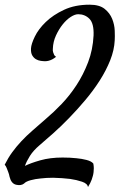

<svg xmlns="http://www.w3.org/2000/svg" viewBox="-50 -756 519 806"><path d="M319.3 29.3Q317.4 14.6 294.4 6.8Q271.5 -1 244.1 -4.9Q211.9 -8.8 172.9 -9.8Q144.5 -9.8 120.1 -6.8Q98.6 -4.9 78.6 0.5Q58.6 5.9 50.8 14.6Q38.1 24.4 17.6 19.5Q-2.9 14.6 -9.8 -13.7Q-11.7 -24.4 -15.6 -34.2Q-18.6 -42 -22 -50.8Q-25.4 -59.6 -30.3 -64.5Q-15.6 -93.8 1.5 -117.2Q18.6 -140.6 39.6 -163.1Q60.5 -185.5 86.4 -208Q112.3 -230.5 144.5 -258.8Q174.8 -284.2 208.5 -319.3Q242.2 -354.5 271 -398.4Q299.8 -442.4 319.8 -494.6Q339.8 -546.9 342.8 -607.4Q344.7 -657.2 325.7 -676.8Q306.6 -696.3 278.3 -696.3Q264.6 -696.3 247.1 -685.1Q229.5 -673.8 213.4 -653.8Q197.3 -633.8 185.1 -607.4Q172.9 -581.1 171.9 -551.8Q170.9 -543.9 172.9 -537.1Q174.8 -531.2 177.2 -525.9Q179.7 -520.5 185.5 -517.6Q169.9 -504.9 154.3 -501Q146.5 -499 139.6 -499Q131.8 -499 121.1 -500.5Q110.4 -502 101.1 -507.3Q91.8 -512.7 85.4 -523.4Q79.1 -534.2 80.1 -552.7Q81.1 -571.3 96.2 -602.5Q111.3 -633.8 142.1 -663.6Q172.9 -693.4 218.8 -714.8Q264.6 -736.3 326.2 -736.3Q367.2 -736.3 389.2 -718.8Q411.1 -701.2 420.9 -676.8Q430.7 -652.3 431.6 -627.4Q432.6 -602.5 431.6 -586.9Q429.7 -545.9 412.6 -502.9Q395.5 -460 368.7 -418Q341.8 -376 308.1 -335.9Q274.4 -295.9 240.2 -260.7Q206.1 -225.6 173.3 -196.3Q140.6 -167 116.2 -146.5Q89.8 -124 75.7 -101.6Q61.5 -79.1 54.7 -59.6Q78.1 -71.3 119.1 -83Q160.2 -94.7 212.9 -94.7Q244.1 -94.7 270.5 -91.8Q293 -89.8 313.5 -84.5Q334 -79.1 341.8 -69.3Q343.8 -58.6 343.8 -49.8Q343.8 -41 342.8 -33.2Q341.8 -24.4 339.8 -17.6Q337.9 -9.8 335 -2Q330.1 11.7 319.3 29.3Z"/></svg>

Font: Satisfy
Style: Regular
Weight: 400
Designer: Font Diner, Inc
Foundry: Font Diner, Inc
Version: Version 1.001